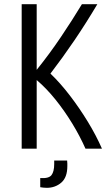

<svg xmlns="http://www.w3.org/2000/svg" viewBox="-20 -713 526 921"><path d="M84 0V-693H156V-378Q218 -455 272.5 -536Q327 -617 373 -693H447Q393 -602 337 -519.5Q281 -437 222 -360Q269 -315 315 -255Q361 -195 401 -129.5Q441 -64 469 0H390Q363 -61 326 -121.5Q289 -182 246 -235.5Q203 -289 156 -329V0ZM204 188Q197 188 187.5 187Q178 186 173 185V141Q214 144 227 127Q240 110 240 74V57H302Q303 64 303 71.5Q303 79 303 84Q303 138 274 163Q245 188 204 188Z"/></svg>

Font: Ubuntu Sans Condensed
Style: Regular
Weight: 400
Width: 3
Designer: Dalton Maag Ltd
Foundry: Dalton Maag Ltd
Version: Version 1.006; ttfautohint (v1.8.4.7-5d5b)